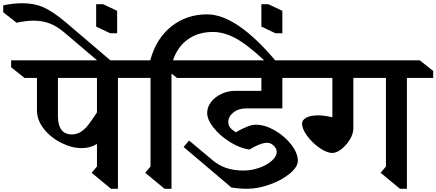

<svg xmlns="http://www.w3.org/2000/svg" viewBox="-142 -1160 2705 1190"><path d="M752 -677H589V10H546L426 -89L459 -128V-268Q418 -242 364 -242Q303 -242 238 -274.5Q173 -307 130 -361Q87 -415 87 -477V-677H10L-73 -743V-786H669L752 -720ZM217 -677V-442Q217 -327 303 -327Q335 -327 360 -343.5Q385 -360 404 -384.5Q423 -409 459 -463V-677Z M263 -1024 554 -776 520 -735 255 -960Q210 -998 165 -1015Q120 -1032 66 -1032Q19 -1032 -39 -1019L-122 -1084V-1127Q-59 -1140 -5 -1140Q70 -1140 127 -1115Q184 -1090 263 -1024Z M584 -954H541L454 -995V-1134H497L584 -1093Z M1572 -776 1547 -736Q1430 -853 1344.5 -907.5Q1259 -962 1177 -962Q1080 -962 1012.5 -908.5Q945 -855 921 -754V10H878L758 -89L791 -128V-677H722L646 -743V-786H789Q827 -923 921 -997Q1015 -1071 1141 -1071Q1326 -1071 1572 -776Z M1273 -403Q1273 -385 1283 -371Q1293 -357 1319 -340Q1363 -365 1392 -376Q1421 -387 1444 -387Q1500 -387 1561 -352Q1622 -317 1663 -264Q1704 -211 1704 -163Q1704 -126 1655 -85Q1606 -44 1532 -17Q1458 10 1389 10Q1342 10 1292 2L996 -249L1030 -289L1172 -170Q1214 -134 1261.5 -118.5Q1309 -103 1367 -103Q1417 -103 1465 -120Q1513 -137 1543 -164Q1573 -191 1573 -219Q1573 -239 1554.5 -257Q1536 -275 1515 -275Q1472 -275 1404 -233Q1346 -241 1284.5 -279Q1223 -317 1182.5 -367.5Q1142 -418 1142 -460Q1142 -496 1166 -527.5Q1190 -559 1230.5 -578Q1271 -597 1317 -597H1478V-677H955L872 -743V-786H1733L1817 -720V-677H1608V-488H1382Q1336 -488 1304.5 -463Q1273 -438 1273 -403Z M1608 -954H1565L1478 -995V-1134H1521L1608 -1093Z M2380 -677V10H2337L2217 -89L2250 -128V-677H2048V-364Q2048 -331 2026.5 -295.5Q2005 -260 1974.5 -236Q1944 -212 1918 -212Q1884 -212 1839 -243Q1794 -274 1762 -317.5Q1730 -361 1730 -394Q1730 -416 1756 -430.5Q1782 -445 1830 -445Q1867 -445 1918 -433V-677H1631L1547 -743V-786H2460L2543 -720V-677Z"/></svg>

Font: InknutAntiqua
Style: Medium
Weight: 500
Designer: Claus Eggers Srensen
Foundry: Claus Eggers Srensen
Version: Version 1.000; ttfautohint (v1.2) -l 7 -r 28 -G 50 -x 13 -D 